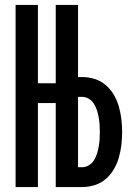

<svg xmlns="http://www.w3.org/2000/svg" viewBox="-20 -755 540 775"><path d="M43 0V-735H133V-419H205V-735H295V-444H312Q338 -444 363 -436Q388 -428 407.5 -411Q427 -394 440 -371.5Q453 -349 460 -324Q467 -299 470 -273.5Q473 -248 473 -222Q473 -196 470 -170.5Q467 -145 460 -120Q453 -95 440 -72.5Q427 -50 407.5 -33Q388 -16 363 -8Q338 0 312 0H205V-339H133V0ZM312 -80Q326 -80 339 -88Q352 -96 359.5 -108.5Q367 -121 371.5 -135Q376 -149 378.5 -163.5Q381 -178 382 -192.5Q383 -207 383 -222Q383 -237 382 -251.5Q381 -266 378.5 -280.5Q376 -295 371.5 -309Q367 -323 359.5 -335.5Q352 -348 339 -356Q326 -364 312 -364H295V-80Z"/></svg>

Font: Iosevka Bendy Medium
Style: Regular
Weight: 500
Monospace: yes
Designer: Belleve Invis
Foundry: Belleve Invis
Version: Version 30.1.2